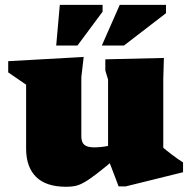

<svg xmlns="http://www.w3.org/2000/svg" viewBox="-20 -736 770 772"><path d="M307 -189.5Q307 -172.5 312.2 -162.5Q317.5 -152.5 329.2 -148Q341 -143.5 361 -143.5Q377 -143.5 396.8 -146.2Q416.5 -149 438.5 -154.5L450.5 -104Q400.5 -61.5 369.2 -37.5Q338 -13.5 317.5 -2.2Q297 9 281.2 12Q265.5 15 246 15Q165 15 125 -24.8Q85 -64.5 85 -138.5V-395.5L13 -445V-490L316.5 -507L307 -425.5ZM457 13.5 414.5 -98V-416L403.5 -452.5V-497.5L639 -503L636.5 -419V-142Q641.5 -137.5 651 -130Q660.5 -122.5 672.2 -113.5Q684 -104.5 695.5 -96.5Q707 -88.5 716 -83V-43.5L485.5 13.5ZM389.5 -553 461.5 -716.5H647.5V-683L478.5 -553ZM206 -553 220.5 -716.5H392.5V-689L291.5 -553Z"/></svg>

Font: Newsreader 9pt ExtraBold
Style: Regular
Weight: 800
Designer: Hugues Gentile
Foundry: Production Type
Version: Version 1.003